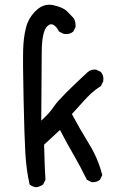

<svg xmlns="http://www.w3.org/2000/svg" viewBox="-20 -788 540 802"><path d="M130.9 -5.9Q115.2 -7.8 103.5 -17.6Q89.8 -80.1 85.9 -147Q82 -213.9 78.6 -369.6Q75.2 -525.4 76.7 -579.1Q78.1 -632.8 88.9 -673.8Q99.6 -714.8 131.8 -745.1Q164.1 -775.4 204.1 -766.1Q244.1 -756.8 260.3 -740.7Q276.4 -724.6 286.1 -713.9Q295.9 -703.1 295.9 -675.8L286.1 -656.2Q270.5 -642.6 246.1 -646.5L226.6 -656.2Q216.8 -675.8 204.1 -683.6Q191.4 -691.4 178.7 -679.7Q166 -668 160.2 -639.6Q154.3 -611.3 154.3 -568.4Q154.3 -525.4 152.3 -284.2Q185.5 -313.5 207 -345.7Q228.5 -377.9 346.7 -487.3Q360.4 -499 381.8 -497.1L401.4 -487.3Q415 -471.7 411.1 -448.2L401.4 -428.7Q379.9 -415 361.3 -398.4Q342.8 -381.8 280.3 -311.5Q313.5 -249 351.6 -187.5Q389.6 -126 407.2 -56.6L397.5 -37.1Q383.8 -25.4 362.3 -27.3L342.8 -37.1Q317.4 -89.8 287.6 -141.1Q257.8 -192.4 230.5 -245.1L164.1 -183.6Q166 -122.1 167 -93.3Q168 -64.5 169.9 -37.1L160.2 -17.6Q146.5 -7.8 130.9 -5.9Z"/></svg>

Font: JasonHandwriting1
Style: Regular
Weight: 400
Version: Version 1.48.20